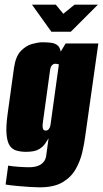

<svg xmlns="http://www.w3.org/2000/svg" viewBox="-20 -681 441 822"><path d="M150 121Q133 121 109.5 119.5Q86 118 63 116Q40 114 23.5 112Q7 110 4 109L15 28Q30 31 58 33Q86 35 104 35Q116 35 128 33Q140 31 150.5 25.5Q161 20 168.5 10Q176 0 178 -16L188 -89Q183 -82 174.5 -68Q166 -54 147.5 -42.5Q129 -31 92 -31Q70 -31 51.5 -36Q33 -41 22 -57Q11 -73 8 -106Q5 -139 13 -196L40 -391Q47 -440 69.5 -463Q92 -486 118 -493Q144 -500 161 -500Q182 -500 198 -498Q214 -496 225 -488Q236 -480 240 -460L261 -495H401L345 -99Q341 -66 332 -28Q323 10 303.5 44Q284 78 247.5 99.5Q211 121 150 121ZM176 -122Q181 -122 185 -124.5Q189 -127 192.5 -134Q196 -141 197 -152L232 -405Q230 -406 228 -406.5Q226 -407 223.5 -407.5Q221 -408 216 -408Q209 -408 202.5 -401.5Q196 -395 194 -378L163 -153Q162 -144 162.5 -138Q163 -132 164.5 -128.5Q166 -125 169 -123.5Q172 -122 176 -122ZM200 -545 117 -661H219L251 -622L299 -661H399L283 -545Z"/></svg>

Font: Alumni Sans Black
Style: Italic
Weight: 900
Italic angle: -8°
Version: Version 1.016